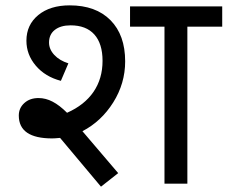

<svg xmlns="http://www.w3.org/2000/svg" viewBox="-20 -682 845 713"><path d="M286.1 -194.8 418.9 -39.1 355 11.2 203.1 -169.9Q183.1 -168 173.8 -168Q49.8 -168 49.8 -252.9Q49.8 -280.8 70.3 -299.3Q90.8 -317.9 123 -317.9Q149.9 -317.9 175.5 -304.4Q201.2 -291 229 -263.2Q293.9 -292 327.4 -341.1Q360.8 -390.1 360.8 -456.1Q360.8 -520 330.3 -554Q299.8 -587.9 242.2 -587.9Q205.1 -587.9 183.6 -571Q162.1 -554.2 162.1 -523.9Q162.1 -499 181.6 -478Q201.2 -457 233.9 -446.8L206.1 -381.8Q147.9 -397 113 -438Q78.1 -479 78.1 -530.8Q78.1 -589.8 122.1 -626Q166 -662.1 238.8 -662.1Q335.9 -662.1 390.4 -606.9Q444.8 -551.8 444.8 -454.1Q444.8 -372.1 400.4 -301.5Q356 -231 286.1 -194.8ZM675.8 -583V0H590.8V-583H462.9V-658.2H805.2V-583Z"/></svg>

Font: Sarala
Style: Regular
Weight: 400
Designer: Andres Torresi
Foundry: Huerta Tipografica
Version: Version 1.004;PS 001.003;hotconv 1.0.70;makeotf.lib2.5.58329